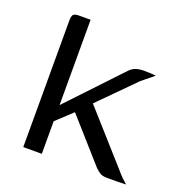

<svg xmlns="http://www.w3.org/2000/svg" viewBox="-99 -593 646 681"><g transform="rotate(20 224.0 -252.5)"><path d="M60 0V-478Q60 -494 65 -500Q70 -506 87 -506H130V-184L316 -381Q326 -391 336.5 -395.5Q347 -400 366 -401Q381 -401 393 -400.5Q405 -400 415 -399Q412 -396 404 -389.5Q396 -383 386.5 -375.5Q377 -368 369 -361L239 -230L411 -37Q420 -26 429.5 -17Q439 -8 448 0Q429 1 411 1Q393 1 377 1Q360 1 351 -4Q342 -9 331 -20L190 -179L130 -123V0Z"/></g></svg>

Font: Genos
Style: Regular
Weight: 400
Designer: Robert E. Leuschke
Foundry: Robert E. Leuschke
Version: Version 1.010